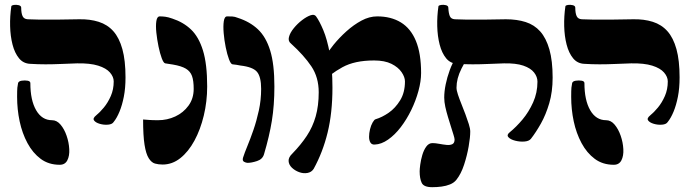

<svg xmlns="http://www.w3.org/2000/svg" viewBox="-20 -672 2878 797"><path d="M452 -166Q446 -156 428.5 -154.5Q411 -153 394 -158Q377 -163 370.5 -172Q364 -181 379 -193Q394 -205 411 -225.5Q428 -246 440 -273.5Q452 -301 452 -334Q452 -353 436.5 -371Q421 -389 387.5 -399.5Q354 -410 300 -409Q267 -408 234 -406.5Q201 -405 169 -405Q137 -405 106 -407Q77 -408 59 -430Q41 -452 32 -487Q23 -522 22 -563.5Q21 -605 27 -646Q28 -650 37.5 -651.5Q47 -653 57.5 -650.5Q68 -648 68 -640Q68 -618 73.5 -605.5Q79 -593 95 -592Q120 -591 147 -590.5Q174 -590 211.5 -590.5Q249 -591 308 -592Q353 -593 389.5 -581.5Q426 -570 450.5 -542.5Q475 -515 488 -468Q501 -421 501 -351Q501 -306 494 -270.5Q487 -235 476 -208.5Q465 -182 452 -166ZM228 12Q182 12 149 -12.5Q116 -37 94 -78Q72 -119 61.5 -168.5Q51 -218 51 -270Q51 -298 52 -308Q53 -318 55 -327Q57 -335 70 -337Q83 -339 94.5 -337Q106 -335 106 -327Q106 -256 130 -214.5Q154 -173 196 -173Q216 -173 231.5 -154.5Q247 -136 256.5 -108.5Q266 -81 267.5 -53Q269 -25 259.5 -6.5Q250 12 228 12Z M698 -404 666 -409Q659 -410 651.5 -430Q644 -450 638 -479Q632 -508 629 -536.5Q626 -565 629 -584.5Q632 -604 643 -604Q654 -604 666 -602.5Q678 -601 695 -595Q741 -580 773 -549.5Q805 -519 822.5 -462.5Q840 -406 840 -313Q840 -251 826 -192.5Q812 -134 787 -88Q762 -42 728.5 -15.5Q695 11 655 11Q638 11 623.5 7Q609 3 597.5 -15Q586 -33 580 -71Q574 -109 574 -176Q588 -175 600.5 -174Q613 -173 636 -173Q674 -173 707.5 -188.5Q741 -204 762.5 -233.5Q784 -263 784 -303Q784 -337 777 -356.5Q770 -376 751.5 -387Q733 -398 698 -404Z M1008 4Q1001 4 993 -0.5Q985 -5 989 -18Q995 -37 1007 -66Q1019 -95 1032 -132.5Q1045 -170 1054.5 -213.5Q1064 -257 1064 -303Q1064 -353 1047 -373.5Q1030 -394 978 -400Q970 -402 961.5 -403Q953 -404 945 -405Q938 -406 930.5 -426Q923 -446 917 -475.5Q911 -505 908.5 -534.5Q906 -564 909 -584Q912 -604 923 -604Q934 -604 944.5 -603.5Q955 -603 967 -598Q1017 -582 1050.5 -550.5Q1084 -519 1101.5 -462.5Q1119 -406 1119 -313Q1119 -235 1108.5 -170.5Q1098 -106 1076 -32Q1070 -11 1047 -3.5Q1024 4 1008 4Z M1536 -72Q1523 -71 1517.5 -80.5Q1512 -90 1512 -104Q1512 -119 1516 -135.5Q1520 -152 1527 -164Q1534 -176 1539 -177Q1566 -185 1593.5 -204Q1621 -223 1641 -255.5Q1661 -288 1661 -334Q1661 -352 1647 -372.5Q1633 -393 1605 -407Q1577 -421 1533 -421Q1492 -421 1459.5 -414Q1427 -407 1401.5 -393Q1376 -379 1352 -361Q1344 -353 1335.5 -360Q1327 -367 1321 -379.5Q1315 -392 1315 -401Q1315 -411 1328 -434Q1341 -457 1364.5 -486Q1388 -515 1418 -542Q1448 -569 1480.5 -586.5Q1513 -604 1546 -604Q1603 -604 1644 -579Q1685 -554 1706.5 -502Q1728 -450 1728 -369Q1728 -335 1717 -294.5Q1706 -254 1687 -215Q1668 -176 1643.5 -144Q1619 -112 1591 -92.5Q1563 -73 1536 -72ZM1282 29Q1273 43 1256 46Q1239 49 1221.5 42.5Q1204 36 1191.5 24Q1179 12 1178 -3.5Q1177 -19 1194 -35Q1229 -71 1253.5 -108Q1278 -145 1290.5 -189Q1303 -233 1303 -289Q1303 -351 1272.5 -396.5Q1242 -442 1188 -491Q1175 -501 1179.5 -518.5Q1184 -536 1199.5 -555Q1215 -574 1234 -588.5Q1253 -603 1269 -608.5Q1285 -614 1292 -604Q1306 -585 1322 -547Q1338 -509 1349 -450Q1360 -391 1360 -308Q1360 -204 1340 -122Q1320 -40 1282 29Z M2184 -96Q2176 -86 2157 -84.5Q2138 -83 2118.5 -88Q2099 -93 2090.5 -102.5Q2082 -112 2096 -123Q2123 -145 2149 -176Q2175 -207 2193 -247Q2211 -287 2211 -333Q2211 -353 2197 -371Q2183 -389 2152.5 -399.5Q2122 -410 2072 -409Q2039 -408 2006.5 -406.5Q1974 -405 1942 -405Q1910 -405 1880 -407Q1850 -408 1832 -430Q1814 -452 1805 -487Q1796 -522 1795 -563.5Q1794 -605 1800 -646Q1801 -650 1811 -651.5Q1821 -653 1831 -650.5Q1841 -648 1841 -640Q1842 -618 1847 -605.5Q1852 -593 1868 -592Q1894 -591 1920.5 -590.5Q1947 -590 1984.5 -590.5Q2022 -591 2080 -592Q2126 -592 2162 -580.5Q2198 -569 2222.5 -541.5Q2247 -514 2260.5 -467Q2274 -420 2274 -350Q2274 -291 2260 -243.5Q2246 -196 2225.5 -159.5Q2205 -123 2184 -96ZM1774 105Q1739 105 1730.5 87Q1722 69 1722 39Q1722 30 1724.5 11Q1727 -8 1733 -28.5Q1739 -49 1749.5 -63.5Q1760 -78 1775 -78Q1787 -78 1803 -75Q1819 -72 1833.5 -70.5Q1848 -69 1857.5 -73.5Q1867 -78 1867 -93Q1867 -98 1862.5 -112.5Q1858 -127 1852 -146Q1846 -165 1839.5 -186.5Q1833 -208 1828.5 -228.5Q1824 -249 1824 -267Q1824 -292 1830 -321.5Q1836 -351 1847 -381Q1858 -411 1874 -436L1924 -437Q1907 -410 1896 -388Q1885 -366 1880 -346.5Q1875 -327 1875 -308Q1875 -297 1881 -279Q1887 -261 1895.5 -240Q1904 -219 1912 -197.5Q1920 -176 1926 -157Q1932 -138 1932 -126Q1932 -102 1925.5 -64.5Q1919 -27 1906.5 11.5Q1894 50 1874 75Q1864 87 1848 93.5Q1832 100 1813 102.5Q1794 105 1774 105Z M2752 -166Q2746 -156 2728.5 -154.5Q2711 -153 2694 -158Q2677 -163 2670.5 -172Q2664 -181 2679 -193Q2694 -205 2711 -225.5Q2728 -246 2740 -273.5Q2752 -301 2752 -334Q2752 -353 2736.5 -371Q2721 -389 2687.5 -399.5Q2654 -410 2600 -409Q2567 -408 2534 -406.5Q2501 -405 2469 -405Q2437 -405 2406 -407Q2377 -408 2359 -430Q2341 -452 2332 -487Q2323 -522 2322 -563.5Q2321 -605 2327 -646Q2328 -650 2337.5 -651.5Q2347 -653 2357.5 -650.5Q2368 -648 2368 -640Q2368 -618 2373.5 -605.5Q2379 -593 2395 -592Q2420 -591 2447 -590.5Q2474 -590 2511.5 -590.5Q2549 -591 2608 -592Q2653 -593 2689.5 -581.5Q2726 -570 2750.5 -542.5Q2775 -515 2788 -468Q2801 -421 2801 -351Q2801 -306 2794 -270.5Q2787 -235 2776 -208.5Q2765 -182 2752 -166ZM2528 12Q2482 12 2449 -12.5Q2416 -37 2394 -78Q2372 -119 2361.5 -168.5Q2351 -218 2351 -270Q2351 -298 2352 -308Q2353 -318 2355 -327Q2357 -335 2370 -337Q2383 -339 2394.5 -337Q2406 -335 2406 -327Q2406 -256 2430 -214.5Q2454 -173 2496 -173Q2516 -173 2531.5 -154.5Q2547 -136 2556.5 -108.5Q2566 -81 2567.5 -53Q2569 -25 2559.5 -6.5Q2550 12 2528 12Z"/></svg>

Font: Noto Rashi Hebrew ExtraBold
Style: Regular
Weight: 800
Version: Version 1.006